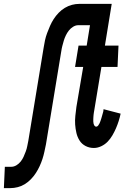

<svg xmlns="http://www.w3.org/2000/svg" viewBox="-54 -755 674 990"><path d="M-34 215 -29 105H4Q18 105 31 97Q44 89 53 77.5Q62 66 68 52.5Q74 39 79 25.5Q84 12 86.5 -1.5Q89 -15 92 -29L171 -509Q174 -528 178 -547Q182 -566 189 -584.5Q196 -603 204 -621.5Q212 -640 223 -657Q234 -674 248.5 -689Q263 -704 280.5 -714.5Q298 -725 317 -730Q336 -735 355 -735H522L487 -520H557L552 -410H469L432 -186Q431 -180 430 -174.5Q429 -169 428.5 -163Q428 -157 427.5 -151Q427 -145 427 -139.5Q427 -134 427 -128.5Q427 -123 428.5 -117.5Q430 -112 433 -107Q436 -102 442 -102Q448 -102 452.5 -108Q457 -114 459.5 -119.5Q462 -125 464 -131Q466 -137 468 -143Q470 -149 471.5 -155Q473 -161 475 -167.5Q477 -174 478.5 -180Q480 -186 480 -192L568 -169Q564 -150 558 -131Q552 -112 544 -93.5Q536 -75 525.5 -57Q515 -39 501 -24.5Q487 -10 468 -1Q449 8 430 8Q407 8 387.5 -2Q368 -12 356.5 -30Q345 -48 340 -69.5Q335 -91 333.5 -113Q332 -135 334.5 -158Q337 -181 340 -204L375 -410H333L351 -520H393L410 -625H349Q336 -625 323 -617Q310 -609 301 -597.5Q292 -586 285.5 -572.5Q279 -559 275 -545.5Q271 -532 267.5 -518.5Q264 -505 262 -491L183 -11Q179 8 175 27Q171 46 165 64.5Q159 83 150.5 101.5Q142 120 131 137Q120 154 105.5 169Q91 184 74 194.5Q57 205 37.5 210Q18 215 -1 215Z"/></svg>

Font: Iosevka HT Extrabold Extended
Style: Italic
Weight: 800
Width: 7
Italic angle: -9°
Monospace: yes
Designer: Belleve Invis
Foundry: Belleve Invis
Version: Version 32.3.0; ttfautohint (v1.8.4)